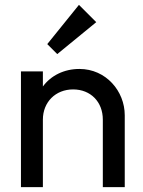

<svg xmlns="http://www.w3.org/2000/svg" viewBox="-20 -768 588 788"><path d="M402 -277V0H492V-295C492 -394 415 -485 306 -485C243 -485 189 -458 156 -413V-475H66V0H156V-277C156 -349 208 -401 280 -401C352 -401 402 -350 402 -277ZM174 -587 215 -546 375 -677 304 -748Z"/></svg>

Font: MV Cash
Style: Regular
Weight: 400
Designer: Rodrigo Fuenzalida
Foundry: fragTYPE
Version: Version 1.100;Glyphs 3.1.2 (3151)